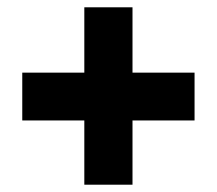

<svg xmlns="http://www.w3.org/2000/svg" viewBox="-20 -617 594 526"><path d="M343 -418V-597H211V-418H41V-287H211V-111H343V-287H513V-418Z"/></svg>

Font: Noto Sans Arabic SemCond Blk
Style: Regular
Weight: 900
Width: 4
Designer: Monotype Design Team, Nadine Chahine, Nizar Qandah and Khaled Hosny
Foundry: Monotype Imaging Inc.
Version: Version 2.012